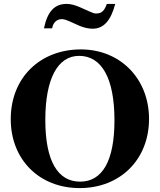

<svg xmlns="http://www.w3.org/2000/svg" viewBox="-20 -944 818 983"><path d="M527 -924C514 -888 500 -875 473 -875C462 -875 459 -876 434 -887L394 -905C365 -918 342 -924 321 -924C259 -924 223 -885 205 -799H247C251 -827 270 -846 296 -846C309 -846 316 -844 360 -824L389 -811C408 -803 433 -797 454 -797C510 -797 547 -837 570 -924ZM743 -335C743 -542 595 -691 394 -691C186 -691 35 -547 35 -334C35 -127 181 19 388 19C595 19 743 -127 743 -335ZM566 -328C566 -122 505 -14 390 -14C276 -14 212 -119 212 -330C212 -540 275 -658 385 -658C502 -658 566 -541 566 -328Z"/></svg>

Font: XITS Math
Style: Bold
Weight: 700
Designer: MicroPress Inc., with final additions and corrections provided by Coen Hoffman, Elsevier (retired)
Version: Version 1.105